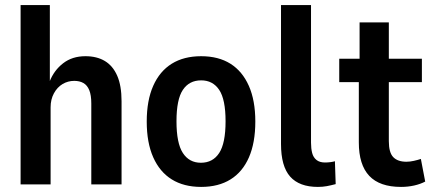

<svg xmlns="http://www.w3.org/2000/svg" viewBox="-20 -725 1704 755"><path d="M61 0V-705H176V-404H175Q192 -448 228 -476Q264 -504 316 -504Q361 -504 392.5 -485Q424 -466 441 -427Q458 -388 458 -327V0H339V-318Q339 -351 331 -370.5Q323 -390 308 -398.5Q293 -407 272 -407Q247 -407 226 -394.5Q205 -382 192 -358Q179 -334 179 -303V0Z M771 10Q703 10 655.5 -19.5Q608 -49 582.5 -106.5Q557 -164 557 -247Q557 -330 582.5 -387.5Q608 -445 655.5 -474.5Q703 -504 771 -504Q839 -504 886 -474.5Q933 -445 958.5 -387.5Q984 -330 984 -247Q984 -164 959 -106.5Q934 -49 886.5 -19.5Q839 10 771 10ZM770 -85Q817 -85 842 -123.5Q867 -162 867 -248Q867 -334 842 -371.5Q817 -409 771 -409Q724 -409 699 -371.5Q674 -334 674 -248Q674 -162 699 -123.5Q724 -85 770 -85Z M1230 10Q1157 10 1121 -30.5Q1085 -71 1085 -159V-705H1203V-164Q1203 -141 1207.5 -123.5Q1212 -106 1224.5 -96Q1237 -86 1258 -86Q1269 -86 1280 -87.5Q1291 -89 1297 -91L1300 -1Q1281 4 1265 7Q1249 10 1230 10Z M1557 10Q1473 10 1432 -33.5Q1391 -77 1391 -165V-402H1314V-494H1394V-637H1509V-494H1639V-402H1509V-170Q1509 -125 1526.5 -107Q1544 -89 1578 -89Q1592 -89 1607.5 -92.5Q1623 -96 1635 -100L1652 -11Q1633 -1 1608.5 4.5Q1584 10 1557 10Z"/></svg>

Font: Nunito Sans 10pt Condensed
Style: Bold
Weight: 700
Width: 3
Designer: Vernon Adams
Foundry: Vernon Adams
Version: Version 3.101;gftools[0.9.27]